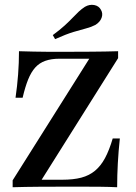

<svg xmlns="http://www.w3.org/2000/svg" viewBox="-20 -786 570 806"><path d="M33.1 0V-29L354.8 -539.5H229Q195.2 -539.5 170.2 -530.6Q145.2 -521.8 127.8 -502.4Q110.5 -483.1 98 -452Q85.5 -421 75 -375.8H45.2Q52.4 -425 56 -473.4Q59.7 -521.8 59.7 -571Q87.9 -570.2 121 -569.4Q154 -568.5 187.5 -568.5Q221 -568.5 248.4 -568.5Q301.6 -568.5 362.9 -569Q424.2 -569.4 475.8 -571V-541.9L154.8 -31.5H241.1Q287.9 -31.5 321.4 -40.3Q354.8 -49.2 379 -69.4Q403.2 -89.5 421 -122.6Q438.7 -155.6 453.2 -204.8H483.1Q477.4 -151.6 474.6 -100.4Q471.8 -49.2 471.8 0Q439.5 -1.6 401.6 -2Q363.7 -2.4 325.8 -2.4Q287.9 -2.4 256.5 -2.4Q203.2 -2.4 144 -2Q84.7 -1.6 33.1 0ZM211.3 -621.8 201.6 -638.7Q232.3 -661.3 252 -679.4Q271.8 -697.6 285.5 -712.1Q299.2 -726.6 310.9 -737.5Q322.6 -748.4 336.3 -757.3Q355.6 -768.5 375.4 -764.9Q395.2 -761.3 404 -744.4Q412.9 -729 406.5 -711.3Q400 -693.5 380.6 -681.5Q363.7 -672.6 341.9 -666.9Q320.2 -661.3 289.1 -652Q258.1 -642.7 211.3 -621.8Z"/></svg>

Font: Playfair SemiBold
Style: Regular
Weight: 600
Designer: Claus Eggers Sørensen
Foundry: Claus Eggers Sørensen
Version: Version 2.001;gftools[0.9.30]